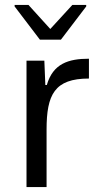

<svg xmlns="http://www.w3.org/2000/svg" viewBox="-20 -755 407 775"><path d="M39 -729 141 -595H226L328 -729V-735H272L183 -638L95 -735H39ZM87 -510V0H168V-232C168 -373 200 -438 339 -438V-518C256 -518 194 -498 169 -412H163L159 -510Z"/></svg>

Font: Saira UNSAM
Style: Regular
Weight: 400
Designer: Hector Gatti with collaboration of the Omnibus-Type team
Foundry: Omnibus-Type
Version: Version 0.072;PS 000.072;hotconv 1.0.88;makeotf.lib2.5.64775